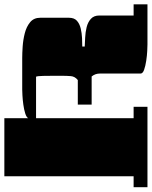

<svg xmlns="http://www.w3.org/2000/svg" viewBox="70 -750 681 860"><g transform="rotate(90 410.0 -320.5)"><path d="M770 0H510V-107Q506 -99 488.5 -93.5Q471 -88 449 -85Q427 -82 408 -81Q389 -80 381 -80H240Q219 -80 189 -82Q159 -84 129.5 -91.5Q100 -99 80 -115.5Q60 -132 60 -161V-289Q60 -313 73.5 -325Q87 -337 108 -342Q129 -347 151 -348Q173 -349 189 -349V-360Q172 -361 148.5 -362Q125 -363 102.5 -368.5Q80 -374 65 -387.5Q50 -401 50 -425V-579H0V-641H180Q188 -641 208.5 -640Q229 -639 252.5 -635.5Q276 -632 293 -626Q310 -620 310 -610V-466Q310 -447 310 -427Q310 -407 323 -391H449V-329H339Q323 -316 321.5 -298Q320 -280 320 -260V-220Q320 -198 320.5 -173.5Q321 -149 324 -142H510V-579H459V-641H819V-579H770Z"/></g></svg>

Font: Gajraj One
Style: Regular
Weight: 400
Designer: Saurabh Sharma
Foundry: Saurabh Sharma
Version: Version 1.000